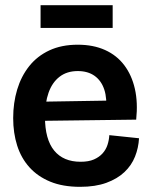

<svg xmlns="http://www.w3.org/2000/svg" viewBox="-20 -709 583 743"><path d="M290 14Q223 14 174.5 -6Q126 -26 94 -61.5Q62 -97 46.5 -145.5Q31 -194 31 -252Q31 -311 46.5 -362.5Q62 -414 93 -453Q124 -492 171 -514Q218 -536 281 -536Q341 -536 386.5 -515.5Q432 -495 461 -456.5Q490 -418 502 -365Q514 -312 507 -246L111 -241V-315L418 -320L390 -277Q395 -328 383.5 -362.5Q372 -397 346 -415.5Q320 -434 281 -434Q239 -434 210.5 -412Q182 -390 168 -350.5Q154 -311 154 -257Q154 -170 189.5 -126.5Q225 -83 292 -83Q323 -83 343.5 -92Q364 -101 377 -115.5Q390 -130 396 -148.5Q402 -167 403 -186L518 -174Q516 -137 502.5 -103Q489 -69 461.5 -43Q434 -17 391.5 -1.5Q349 14 290 14ZM137 -601V-689H416V-601Z"/></svg>

Font: Bricolage Grotesque 72pt SemiBold
Style: Regular
Weight: 600
Version: Version 1.001;gftools[0.9.33.dev8+g029e19f]